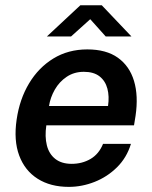

<svg xmlns="http://www.w3.org/2000/svg" viewBox="-20 -720 594 750"><path d="M249 10Q177 10 127 -21.8Q77 -53.5 55 -112.5Q33 -171.5 45 -253Q56.5 -332.5 93.5 -394.2Q130.5 -456 188.5 -491.5Q246.5 -527 321 -527Q395 -527 440.5 -494.5Q486 -462 503.5 -403.8Q521 -345.5 509.5 -267.5L503.5 -230.5H161Q154.5 -186.5 163 -152.5Q171.5 -118.5 196 -99.2Q220.5 -80 260 -80Q301 -80 333.8 -99.2Q366.5 -118.5 382.5 -158H491.5Q475 -104 437 -66.5Q399 -29 349.5 -9.5Q300 10 249 10ZM171.5 -306H402Q407.5 -343.5 399.5 -373.8Q391.5 -404 368.8 -421.8Q346 -439.5 307.5 -439.5Q269.5 -439.5 240.5 -420Q211.5 -400.5 194 -369.8Q176.5 -339 171.5 -306ZM163 -577.5 294 -699.5H377.5L493.5 -577.5H393L332.5 -645L257.5 -577.5Z"/></svg>

Font: Public Sans Thin SemiBold
Style: Italic
Weight: 600
Italic angle: -8°
Version: Version 2.001